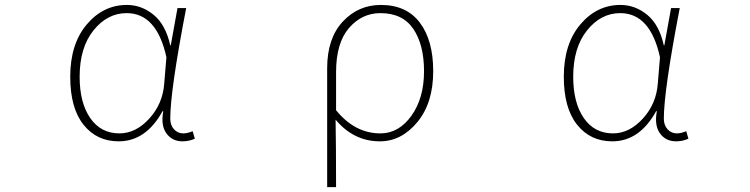

<svg xmlns="http://www.w3.org/2000/svg" viewBox="-20 -560 3040 778"><path d="M460.9 12.7Q372.1 12.7 318.4 -54.7Q264.6 -122.1 264.6 -249Q264.6 -381.8 331.5 -460.9Q398.4 -540 494.1 -540Q553.7 -540 602.5 -500Q651.4 -460 669.9 -376H671.9L699.2 -527.3H734.4Q669.9 -192.4 669.9 -79.1Q669.9 -52.7 685.1 -36.1Q700.2 -19.5 722.7 -19.5Q739.3 -19.5 760.7 -28.3L769.5 2Q746.1 12.7 719.7 12.7Q677.7 12.7 654.3 -19.5Q630.9 -51.8 641.6 -109.4H638.7Q571.3 12.7 460.9 12.7ZM463.9 -19.5Q530.3 -19.5 585 -79.6Q639.6 -139.6 645.5 -221.7L654.3 -328.1Q615.2 -506.8 493.2 -506.8Q415 -506.8 358.9 -437Q302.7 -367.2 302.7 -249Q302.7 -143.6 345.7 -81.5Q388.7 -19.5 463.9 -19.5Z M1305.7 198.2V-283.2Q1305.7 -404.3 1368.7 -472.2Q1431.6 -540 1523.4 -540Q1627 -540 1681.2 -468.3Q1735.4 -396.5 1735.4 -271.5Q1735.4 -142.6 1670.9 -64.9Q1606.4 12.7 1519.5 12.7Q1413.1 12.7 1339.8 -75.2Q1341.8 31.2 1341.8 198.2ZM1521.5 -19.5Q1595.7 -19.5 1647 -90.8Q1698.2 -162.1 1698.2 -271.5Q1698.2 -378.9 1654.8 -442.9Q1611.3 -506.8 1521.5 -506.8Q1446.3 -506.8 1394 -446.3Q1341.8 -385.7 1341.8 -267.6V-113.3Q1418 -19.5 1521.5 -19.5Z M2460.9 12.7Q2372.1 12.7 2318.4 -54.7Q2264.6 -122.1 2264.6 -249Q2264.6 -381.8 2331.5 -460.9Q2398.4 -540 2494.1 -540Q2553.7 -540 2602.5 -500Q2651.4 -460 2669.9 -376H2671.9L2699.2 -527.3H2734.4Q2669.9 -192.4 2669.9 -79.1Q2669.9 -52.7 2685.1 -36.1Q2700.2 -19.5 2722.7 -19.5Q2739.3 -19.5 2760.7 -28.3L2769.5 2Q2746.1 12.7 2719.7 12.7Q2677.7 12.7 2654.3 -19.5Q2630.9 -51.8 2641.6 -109.4H2638.7Q2571.3 12.7 2460.9 12.7ZM2463.9 -19.5Q2530.3 -19.5 2585 -79.6Q2639.6 -139.6 2645.5 -221.7L2654.3 -328.1Q2615.2 -506.8 2493.2 -506.8Q2415 -506.8 2358.9 -437Q2302.7 -367.2 2302.7 -249Q2302.7 -143.6 2345.7 -81.5Q2388.7 -19.5 2463.9 -19.5Z"/></svg>

Font: GenEi Gothic M ExtraLight
Style: Regular
Weight: 200
Designer: o_tamon (Modified); [Source Han Sans]
Ryoko NISHIZUKA  (kana & ideographs); Paul D. Hunt (Latin, Greek & Cyrillic); Wenl
Version: Version 1.1a;Original Version 1.004